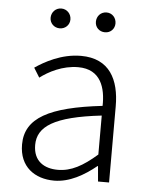

<svg xmlns="http://www.w3.org/2000/svg" viewBox="-54 -792 655 849"><g transform="rotate(5 273.5 -367.5)"><path d="M218 13C286 13 350 -24 404 -68H406L412 0H461V-338C461 -456 416 -547 289 -547C202 -547 128 -505 87 -477L113 -435C150 -463 211 -496 281 -496C382 -496 405 -414 403 -335C168 -308 63 -252 63 -134C63 -35 132 13 218 13ZM230 -36C171 -36 121 -64 121 -137C121 -219 193 -268 403 -292V-119C340 -64 289 -36 230 -36ZM184 -660C209 -660 228 -679 228 -703C228 -728 209 -748 184 -748C159 -748 140 -728 140 -703C140 -679 159 -660 184 -660ZM385 -660C410 -660 428 -679 428 -703C428 -728 410 -748 385 -748C359 -748 341 -728 341 -703C341 -679 359 -660 385 -660Z"/></g></svg>

Font: Noto Sans CJK Light
Style: Regular
Weight: 300
Designer: Ryoko NISHIZUKA (kana & ideographs); Paul D. Hunt (Latin, Greek & Cyrillic); Wenlong ZHANG (bopomofo); Sandoll Communica
Foundry: Adobe Systems Incorporated
Version: Version 1.000;PS 1;hotconv 1.0.78;makeotf.lib2.5.61930